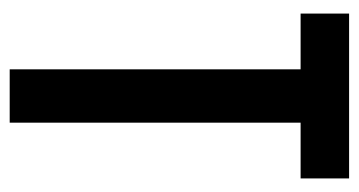

<svg xmlns="http://www.w3.org/2000/svg" viewBox="-192 -548 740 396"><g transform="rotate(90 178.0 -350.0)"><path d="M8 -700H348V-600H233V0H123V-600H8Z"/></g></svg>

Font: BebasNeueW01-Regular
Style: Regular
Weight: 400
Designer: Ryoichi Tsunekawa
Foundry: Ryoichi Tsunekawa
Version: Version 1.30